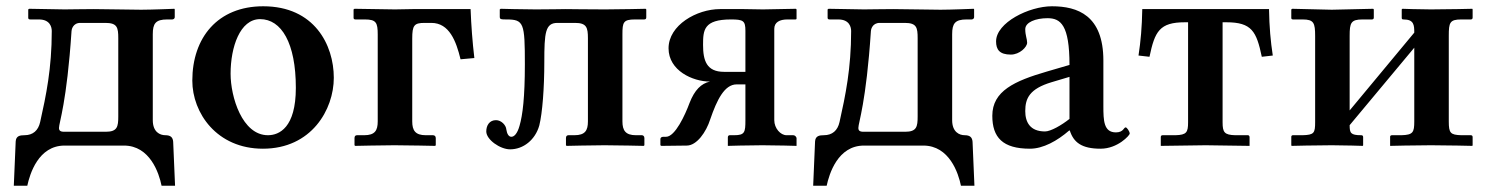

<svg xmlns="http://www.w3.org/2000/svg" viewBox="-20 -464 4746 612"><path d="M186 0H375C458 0 487 88 495 128H538L532 -12C531 -26 524 -33 507 -33C490 -33 467 -43 467 -81V-355C467 -389 476 -402 513 -402H529C533 -402 537 -405 537 -409V-434L536 -436C536 -436 463 -433 430 -433C390 -433 322 -435 279 -435C241 -435 205 -434 186 -434C169 -434 73 -436 73 -436L70 -434V-407C70 -403 73 -402 77 -402H104C140 -402 145 -377 145 -365C145 -246 127 -160 108 -75C102 -48 85 -33 58 -33C44 -33 31 -31 30 -13L24 128H67C75 91 102 0 186 0ZM168 -56C168 -73 193 -137 208 -365C208 -369 212 -391 236 -391H316C354 -391 357 -376 357 -342V-93C357 -60 354 -44 317 -44H188C178 -44 168 -44 168 -56Z M593 -207C593 -104 671 10 818 10C973 10 1044 -115 1044 -216C1044 -321 982 -444 819 -444C674 -444 593 -344 593 -207ZM809 -403C877 -403 923 -327 923 -184C923 -57 870 -33 834 -33C752 -33 715 -155 715 -229C715 -314 745 -403 809 -403Z M1184 -77C1184 -48 1175 -33 1141 -33H1118C1113 -33 1110 -30 1110 -24V-1L1112 1C1112 1 1202 -1 1237 -1C1276 -1 1367 1 1367 1L1369 -1V-24C1369 -30 1365 -33 1360 -33H1337C1304 -33 1294 -48 1294 -77V-341C1294 -383 1300 -391 1333 -391H1355C1412 -391 1434 -333 1448 -275L1492 -279C1486 -330 1482 -382 1480 -435H1295L1239 -434L1110 -436L1107 -434V-407C1107 -404 1109 -402 1113 -402H1143C1179 -402 1184 -392 1184 -354Z M1610 -28C1601 -28 1596 -38 1594 -51C1593 -65 1578 -81 1561 -81C1540 -81 1530 -64 1530 -45C1530 -19 1574 12 1606 12C1648 12 1686 -18 1699 -64C1709 -104 1715 -184 1715 -266C1715 -360 1718 -391 1757 -391H1813C1850 -391 1854 -376 1854 -342V-77C1854 -48 1845 -33 1811 -33H1792C1787 -33 1784 -30 1784 -24V-1L1786 1C1786 1 1871 -1 1907 -1C1946 -1 2032 1 2032 1L2034 -1V-24C2034 -30 2030 -33 2026 -33H2007C1974 -33 1964 -48 1964 -77V-355C1964 -393 1967 -402 2004 -402H2033C2038 -402 2040 -404 2040 -409V-434L2038 -436C2038 -436 1953 -434 1909 -434C1867 -434 1783 -435 1783 -435C1783 -435 1721 -434 1688 -434C1647 -434 1576 -436 1576 -436L1573 -434V-411C1573 -402 1577 -402 1594 -402C1650 -402 1653 -391 1653 -259C1653 -154 1646 -97 1636 -63C1629 -38 1619 -28 1610 -28Z M2178 -136C2164 -98 2132 -28 2103 -28H2095C2091 -28 2085 -27 2085 -20V-1L2088 1L2169 0C2201 0 2231 -43 2244 -84C2265 -145 2289 -195 2328 -195H2356V-81C2356 -42 2354 -33 2320 -33H2306C2302 -33 2300 -30 2300 -26V1C2300 1 2367 -1 2410 -1C2453 -1 2519 1 2519 1V-24C2519 -25 2516 -33 2508 -33H2487C2468 -33 2448 -55 2448 -81V-372C2448 -393 2465 -402 2490 -402H2515C2518 -402 2519 -403 2519 -405V-434L2517 -436L2412 -434L2352 -435H2275C2201 -435 2111 -384 2111 -310C2111 -239 2188 -204 2243 -204C2215 -198 2194 -177 2178 -136ZM2356 -235H2288C2232 -235 2221 -271 2221 -321C2221 -368 2223 -402 2310 -402C2349 -402 2356 -398 2356 -366Z M2734 0H2923C3006 0 3035 88 3043 128H3086L3080 -12C3079 -26 3072 -33 3055 -33C3038 -33 3015 -43 3015 -81V-355C3015 -389 3024 -402 3061 -402H3077C3081 -402 3085 -405 3085 -409V-434L3084 -436C3084 -436 3011 -433 2978 -433C2938 -433 2870 -435 2827 -435C2789 -435 2753 -434 2734 -434C2717 -434 2621 -436 2621 -436L2618 -434V-407C2618 -403 2621 -402 2625 -402H2652C2688 -402 2693 -377 2693 -365C2693 -246 2675 -160 2656 -75C2650 -48 2633 -33 2606 -33C2592 -33 2579 -31 2578 -13L2572 128H2615C2623 91 2650 0 2734 0ZM2716 -56C2716 -73 2741 -137 2756 -365C2756 -369 2760 -391 2784 -391H2864C2902 -391 2905 -376 2905 -342V-93C2905 -60 2902 -44 2865 -44H2736C2726 -44 2716 -44 2716 -56Z M3388 -48H3390C3402 -10 3428 10 3488 10C3543 10 3581 -33 3581 -38C3581 -45 3572 -58 3568 -58C3562 -58 3561 -42 3537 -42C3498 -42 3497 -80 3497 -126V-271C3497 -415 3415 -444 3333 -444C3260 -444 3155 -392 3155 -332C3155 -306 3166 -290 3202 -290C3230 -290 3254 -314 3254 -328C3254 -340 3248 -351 3248 -371C3248 -393 3281 -406 3319 -406C3361 -406 3389 -384 3389 -257L3317 -236C3214 -206 3143 -174 3143 -95C3143 -26 3176 10 3263 10C3305 10 3350 -15 3388 -48ZM3389 -85C3364 -65 3329 -45 3311 -45C3263 -45 3248 -75 3248 -110C3248 -151 3262 -181 3332 -202L3389 -219Z M3889 -393C3970 -393 3985 -364 4002 -283L4037 -287C4030 -333 4026 -377 4025 -435H3621C3620 -377 3616 -333 3609 -287L3644 -283C3661 -364 3676 -393 3757 -393H3767V-74C3767 -42 3762 -34 3727 -33H3686C3682 -33 3680 -31 3680 -27V1L3823 -1L3963 1V-27C3963 -30 3961 -33 3958 -33H3917C3883 -34 3877 -42 3877 -74V-393Z M4225 -433 4099 -436 4096 -434V-407C4096 -403 4098 -402 4102 -402H4132C4168 -402 4172 -391 4172 -349V-75C4172 -40 4169 -34 4132 -33H4101C4098 -33 4096 -31 4096 -28V-1L4097 1C4097 1 4175 -1 4225 -1C4264 -1 4324 1 4324 1L4325 -1V-27C4325 -31 4323 -33 4319 -33C4285 -33 4282 -40 4282 -65L4488 -312V-77C4488 -42 4484 -34 4447 -33H4417C4413 -33 4411 -31 4411 -28V1C4411 1 4490 -1 4541 -1C4592 -1 4673 1 4673 1L4674 -1V-27C4674 -31 4672 -33 4668 -33H4638C4603 -34 4598 -40 4598 -77V-350C4598 -392 4601 -402 4638 -402H4668C4672 -402 4674 -404 4674 -408V-434L4673 -436C4673 -436 4592 -434 4541 -434C4505 -434 4450 -436 4450 -436L4448 -434V-407C4448 -403 4450 -402 4454 -402C4487 -402 4488 -384 4488 -360L4282 -112V-350C4282 -391 4286 -402 4323 -402H4353C4357 -402 4359 -404 4359 -408V-434L4357 -436Z"/></svg>

Font: Libertinus Serif Semibold
Style: Regular
Weight: 600
Designer: Philipp H. Poll, Khaled Hosny
Foundry: Caleb Maclennan
Version: Version 7.050;RELEASE